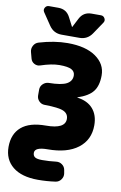

<svg xmlns="http://www.w3.org/2000/svg" viewBox="-123 -1036 842 1332"><g transform="rotate(10 298.0 -370.0)"><path d="M414 -379Q486 -370 524.5 -326Q563 -282 563 -210Q563 -107 486.5 -48.5Q410 10 273 10Q183 10 183 50Q183 71 197.5 80.5Q212 90 248 90Q298 90 346 84Q369 81 388 94.5Q407 108 411 131L415 154Q419 177 405 197Q391 217 368 221Q306 230 243 230Q128 230 65.5 179.5Q3 129 3 40Q3 -51 60.5 -100.5Q118 -150 233 -150Q368 -150 368 -220Q368 -257 333.5 -273Q299 -289 199 -290Q176 -290 159.5 -307Q143 -324 143 -347V-388Q143 -411 160 -427.5Q177 -444 200 -445Q290 -446 326.5 -466Q363 -486 363 -525Q363 -553 338 -566.5Q313 -580 253 -580Q199 -580 121 -554Q100 -547 80 -557.5Q60 -568 54 -590L42 -635Q36 -658 47.5 -679.5Q59 -701 82 -708Q189 -740 283 -740Q410 -740 481.5 -690Q553 -640 553 -560Q553 -487 521.5 -446.5Q490 -406 414 -381Q413 -381 413 -380Q413 -379 414 -379ZM410 -970H476Q494 -970 503 -954Q512 -938 502 -923L444 -837Q412 -790 356 -790H230Q174 -790 142 -837L84 -923Q74 -938 83 -954Q92 -970 110 -970H176Q233 -970 259 -920L292 -856Q292 -855 293 -855Q294 -855 294 -856L327 -920Q353 -970 410 -970Z"/></g></svg>

Font: Rounded Mplus 1c Black
Style: Regular
Weight: 900
Version: Version 1.059.20150529